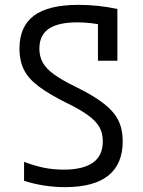

<svg xmlns="http://www.w3.org/2000/svg" viewBox="-20 -760 590 790"><path d="M248 10Q205 10 162.5 3.5Q120 -3 79 -16V-94Q121 -78 160 -70Q199 -62 242 -62Q321 -62 362 -90.5Q403 -119 403 -179Q403 -212 389 -237Q375 -262 342 -286Q309 -310 251 -338Q181 -373 138.5 -405Q96 -437 78 -474Q60 -511 60 -559Q60 -651 119.5 -695.5Q179 -740 303 -740Q341 -740 381.5 -736Q422 -732 463 -723V-510H383V-692L410 -656Q378 -662 351.5 -665Q325 -668 298 -668Q219 -668 180.5 -641.5Q142 -615 142 -559Q142 -528 156 -502.5Q170 -477 203.5 -453Q237 -429 295 -401Q366 -366 407.5 -333.5Q449 -301 467 -264.5Q485 -228 485 -179Q485 -85 425.5 -37.5Q366 10 248 10Z"/></svg>

Font: M PLUS Code Latin SemiExpanded
Style: Regular
Weight: 400
Width: 6
Designer: Coji Morishita
Foundry: UNDERFOREST DESIGN
Version: Version 1.002; ttfautohint (v1.8.3)